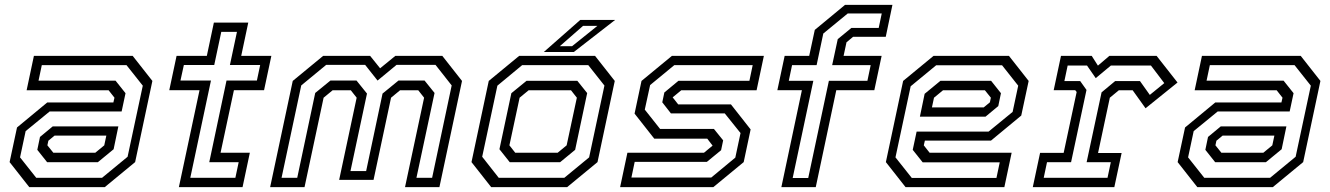

<svg xmlns="http://www.w3.org/2000/svg" viewBox="-20 -770 5472 790"><path d="M100.5 0 19.5 -103 50 -245.5 174.5 -348.5H446.5L451 -368L427 -398.5H89.5L119.5 -540H526L607 -437L536 -103L411 0ZM174 -102.5 133.5 -153.5 144.5 -206.5 197 -250H467L447.5 -156L382.5 -102.5ZM129 -38.5H400L505 -125L567.5 -417.5L500.5 -502H152L138.5 -438H455.5L496.5 -386.5L480.5 -311.5H184.5L85.5 -230.5L62.5 -122.5ZM199.5 -141.5H372L409 -172L417.5 -212H204.5L179 -191L175 -172Z M716 0 801 -399H676.5L706.5 -540H831L860 -677H1001.5L972.5 -540H1096.5L1066.5 -399H942.5L887.5 -141.5H1008L978 0ZM763 -38.5H948.5L962 -102.5H841L912 -438.5H1037L1050.5 -502.5H926L955 -639H890.5L861.5 -502.5H736.5L722.5 -438.5H848Z M1091.5 0 1184.5 -437 1309.5 -540H1503L1544 -489L1606.5 -540H1800L1881 -437L1788 0H1646.5L1725 -368L1701 -398.5H1626L1589 -368L1517 -30H1375.5L1447.5 -368L1423.5 -398.5H1348.5L1311.5 -368L1233 0ZM1138.5 -38.5H1203L1277 -387.5L1339.5 -438.5H1447L1490 -385L1422 -66H1486.5L1554 -385L1619.5 -438.5H1727L1768 -387.5L1693.5 -38.5H1758L1838.5 -418.5L1772 -503H1611.5L1533.5 -438.5L1482.5 -503H1322L1219.5 -418.5Z M2001 0 1920 -103 1991 -437 2116 -540H2428.5L2509.5 -437L2438.5 -103L2313.5 0ZM2032 -38.5H2302L2404 -122.5L2467 -418L2400.5 -502H2128.5L2026.5 -417.5L1964 -125ZM2077.5 -102.5 2035 -156 2084 -386.5 2146.5 -437.5H2355.5L2396 -387L2346.5 -153.5L2284.5 -102.5ZM2100 -141.5H2274.5L2311.5 -172L2353.5 -368L2329.5 -398.5H2155L2118 -368L2076 -172ZM2217.5 -556 2367.5 -688H2511L2341 -556ZM2283.5 -580H2334L2438 -663.5H2379Z M2531.5 0 2561.5 -141.5H2876.5L2913.5 -172L2913 -169.5L2890 -199.5H2672L2591 -302.5L2619.5 -437L2744.5 -540H3123L3093 -398.5H2783L2746 -368L2746.5 -371L2770.5 -340.5H2987.5L3068.5 -237.5L3040 -103L2915 0ZM2578 -39.5H2906.5L3005.5 -121.5L3027 -222.5L2962 -303.5H2740.5L2705 -349L2713.5 -389.5L2771.5 -437.5H3063.5L3077 -502H2754.5L2655 -420L2633 -319L2696 -239.5H2917.5L2955.5 -192.5L2947 -152L2888.5 -104H2591.5Z M3195 0 3279.5 -399H3178.5L3208.5 -540H3309.5L3332.5 -647L3457 -750H3652L3624.5 -618.5H3490L3463 -596L3451 -540H3607.5L3577.5 -399H3421L3336.5 0ZM3241.5 -37.5H3305.5L3390.5 -437.5H3549L3562.5 -502H3404L3427 -609L3483 -655H3595.5L3608 -714.5H3468L3367.5 -632L3340 -502H3239L3225.5 -437.5H3326.5Z M4131.5 -540 4212.5 -437 4182 -294.5 4057.5 -191.5H3785.5L3781 -172L3805 -141.5H4142.5L4112.5 0H3706L3625 -103L3696 -437L3821 -540ZM4058 -437.5 4098.5 -386.5 4087.5 -333.5 4035 -290H3765L3784.5 -384L3849.5 -437.5ZM4103 -501.5H3832L3727 -415L3664.5 -122.5L3731.5 -38H4080L4093.5 -102H3776.5L3735.5 -153.5L3751.5 -228.5H4047.5L4146.5 -309.5L4169.5 -417.5ZM4032.5 -398.5H3860L3823 -368L3814.5 -328H4027.5L4053 -349L4057 -368Z M4229.5 0 4259.5 -141H4356.5L4410 -391.5L4404 -399H4315.5L4345.5 -540H4472L4497.5 -500L4544.5 -540H4739L4825 -430.5L4693.5 -324.5L4640.5 -398.5H4583.5L4546.5 -368L4498 -140.5H4595L4565 0ZM4274.5 -38.5H4537L4550.5 -102.5H4451L4512.5 -390L4568.5 -436.5H4670.5L4711 -379.5L4770.5 -428L4715.5 -500.5H4551L4488.5 -448.5L4452.5 -500.5H4373L4359.5 -436.5H4424.5L4450.5 -400L4387 -102.5H4288Z M4906.5 0 4825.5 -103 4856 -245.5 4980.5 -348.5H5252.5L5257 -368L5233 -398.5H4895.5L4925.5 -540H5332L5413 -437L5342 -103L5217 0ZM4980 -102.5 4939.5 -153.5 4950.5 -206.5 5003 -250H5273L5253.5 -156L5188.5 -102.5ZM4935 -38.5H5206L5311 -125L5373.5 -417.5L5306.5 -502H4958L4944.5 -438H5261.5L5302.5 -386.5L5286.5 -311.5H4990.5L4891.5 -230.5L4868.5 -122.5ZM5005.5 -141.5H5178L5215 -172L5223.5 -212H5010.5L4985 -191L4981 -172Z"/></svg>

Font: Tourney
Style: Italic
Weight: 400
Italic angle: -12°
Version: Version 1.015